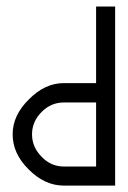

<svg xmlns="http://www.w3.org/2000/svg" viewBox="-20 -580 399 600"><path d="M339.8 -559.6Q339.8 -419.9 339.8 0Q299.8 0 269.5 0Q240.2 0 179.7 0Q120.1 0 70.3 -49.8Q19.5 -99.6 19.5 -160.2Q19.5 -219.7 70.3 -269.5Q120.1 -320.3 179.7 -320.3Q212.9 -320.3 280.3 -320.3Q280.3 -379.9 280.3 -559.6Q294.9 -559.6 339.8 -559.6ZM280.3 -59.6Q280.3 -110.4 280.3 -259.8Q254.9 -259.8 179.7 -259.8Q139.6 -259.8 110.4 -230.5Q80.1 -200.2 80.1 -160.2Q80.1 -120.1 110.4 -89.8Q139.6 -59.6 179.7 -59.6Q219.7 -59.6 230.5 -59.6Q240.2 -59.6 280.3 -59.6Z"/></svg>

Font: Moonwalk
Style: Regular
Weight: 400
Designer: BarCoded
Foundry: BarCoded
Version: Version 1.0